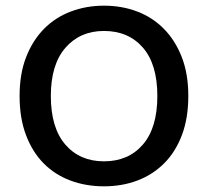

<svg xmlns="http://www.w3.org/2000/svg" viewBox="-20 -642 733 676"><path d="M643 -304Q643 -226 620.5 -166.5Q598 -107 558 -67Q518 -27 464 -6.5Q410 14 346 14Q282 14 227.5 -6.5Q173 -27 133.5 -67Q94 -107 71.5 -166.5Q49 -226 49 -304Q49 -382 72 -441Q95 -500 135 -540.5Q175 -581 229.5 -601.5Q284 -622 346 -622Q409 -622 463 -601.5Q517 -581 557 -540.5Q597 -500 620 -441Q643 -382 643 -304ZM534 -304Q534 -416 483 -474.5Q432 -533 346 -533Q262 -533 210.5 -474Q159 -415 159 -304Q159 -192 210 -133Q261 -74 346 -74Q432 -74 483 -133Q534 -192 534 -304Z"/></svg>

Font: Baloo Paaji 2 Medium
Style: Regular
Weight: 500
Designer: Shuchita Grover, Noopur Datye and Ek Type
Foundry: Ek Type
Version: Version 1.640;hotconv 1.0.111;makeotfexe 2.5.65597; ttfautoh